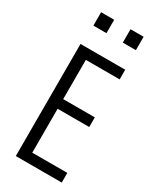

<svg xmlns="http://www.w3.org/2000/svg" viewBox="-232 -999 879 1068"><g transform="rotate(30 207.5 -465.0)"><path d="M70 0V-720H140V0ZM112 0V-62H365V0ZM112 -344V-406H343V-344ZM112 -658V-720H357V-658ZM270 -844V-930H354V-844ZM81 -844V-930H165V-844Z"/></g></svg>

Font: Instrument Sans Condensed
Style: Regular
Weight: 400
Width: 3
Designer: Rodrigo Fuenzalida
Foundry: fragTYPE
Version: Version 1.000;gftools[0.9.28]